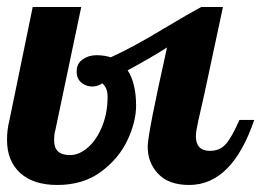

<svg xmlns="http://www.w3.org/2000/svg" viewBox="-26 -520 743 546"><path d="M-6 -122Q-6 -152 1 -179L67 -500H205L131 -148Q128 -140 128 -120Q128 -79 173 -79Q200 -79 225 -101.5Q250 -124 265 -162Q280 -200 280 -245Q280 -270 265 -283Q252 -274 236 -274Q219 -274 205.5 -285Q192 -296 192 -317Q192 -339 209 -351Q226 -363 248 -363Q271 -363 289 -357Q353 -386 442 -440Q514 -483 546 -500H608L555 -252Q545 -209 538 -177Q531 -145 531 -133Q531 -91 571 -91Q599 -91 616 -110Q633 -129 655 -179H697Q634 6 512 6Q454 6 424 -25.5Q394 -57 394 -103Q394 -139 449 -385Q402 -355 337 -320Q361 -283 361 -220Q361 -173 336 -120.5Q311 -68 260.5 -31Q210 6 137 6Q69 6 31.5 -28Q-6 -62 -6 -122Z"/></svg>

Font: Lobster
Style: Regular
Weight: 400
Designer: Impallari Type
Foundry: Impallari Type
Version: Version 2.100